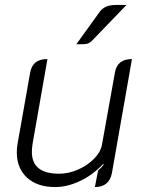

<svg xmlns="http://www.w3.org/2000/svg" viewBox="-20 -748 586 777"><path d="M433 -48Q422 9 364 9L377 -58Q389 -68 399 -81L398 -85Q357 -41 305 -16Q253 9 203 9Q131 9 89.5 -29Q48 -67 48 -131Q48 -148 51 -166L102 -454Q107 -482 124 -495.5Q141 -509 172 -509L112 -167Q109 -149 109 -133Q109 -45 219 -45Q258 -45 296.5 -62Q335 -79 361.5 -106.5Q388 -134 393 -164L445 -454Q454 -509 514 -509ZM384 -701Q394 -714 409.5 -721Q425 -728 453 -728H492L354 -585Q344 -574 332.5 -571Q321 -568 289 -569Z"/></svg>

Font: K2D ExtraLight
Style: Italic
Weight: 275
Italic angle: -10°
Designer: Katatrad Aksorn Co.,Ltd.
Foundry: Cadson Demak Co.,Ltd.
Version: Version 1.000; ttfautohint (v1.6)